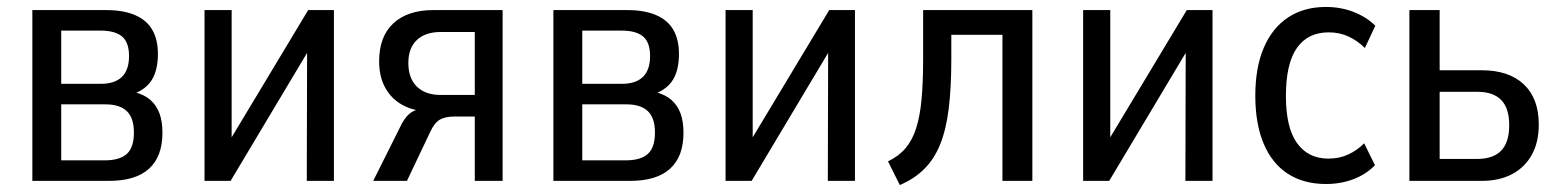

<svg xmlns="http://www.w3.org/2000/svg" viewBox="-20 -520 4486 552"><path d="M73 0V-491H285Q335 -491 368.5 -476.5Q402 -462 418 -434Q434 -406 434 -365Q434 -320 417.5 -292Q401 -264 364 -250L367 -255Q395 -248 412.5 -232.5Q430 -217 438.5 -194Q447 -171 447 -138Q447 -70 408.5 -35Q370 0 294 0ZM156 -59H281Q324 -59 344.5 -77.5Q365 -96 365 -139Q365 -181 344.5 -200.5Q324 -220 283 -220H156ZM156 -279H270Q310 -279 330.5 -299Q351 -319 351 -359Q351 -398 331 -415Q311 -432 269 -432H156Z M568 0V-491H646V-82H620L866 -491H940V0H862L863 -410H888L643 0Z M1053 0 1129 -152Q1142 -181 1158.5 -194Q1175 -207 1198 -207H1210L1208 -200Q1169 -201 1137.5 -218Q1106 -235 1088 -267Q1070 -299 1070 -344Q1070 -415 1111 -453Q1152 -491 1226 -491H1425V0H1345V-185H1287Q1260 -185 1244.5 -176Q1229 -167 1217 -141L1150 0ZM1247 -247H1345V-428H1247Q1203 -428 1178.5 -405Q1154 -382 1154 -339Q1154 -295 1178.5 -271Q1203 -247 1247 -247Z M1571 0V-491H1783Q1833 -491 1866.5 -476.5Q1900 -462 1916 -434Q1932 -406 1932 -365Q1932 -320 1915.5 -292Q1899 -264 1862 -250L1865 -255Q1893 -248 1910.5 -232.5Q1928 -217 1936.5 -194Q1945 -171 1945 -138Q1945 -70 1906.5 -35Q1868 0 1792 0ZM1654 -59H1779Q1822 -59 1842.5 -77.5Q1863 -96 1863 -139Q1863 -181 1842.5 -200.5Q1822 -220 1781 -220H1654ZM1654 -279H1768Q1808 -279 1828.5 -299Q1849 -319 1849 -359Q1849 -398 1829 -415Q1809 -432 1767 -432H1654Z M2066 0V-491H2144V-82H2118L2364 -491H2438V0H2360L2361 -410H2386L2141 0Z M2567 12 2533 -56Q2564 -71 2583.5 -94Q2603 -117 2614 -151.5Q2625 -186 2629.5 -235Q2634 -284 2634 -351V-491H2948V0H2862V-420H2715V-349Q2715 -267 2707.5 -207Q2700 -147 2683 -105Q2666 -63 2637.5 -34.5Q2609 -6 2567 12Z M3094 0V-491H3172V-82H3146L3392 -491H3466V0H3388L3389 -410H3414L3169 0Z M3792 9Q3728 9 3682.5 -20.5Q3637 -50 3613 -107Q3589 -164 3589 -245Q3589 -326 3613.5 -383Q3638 -440 3683.5 -470Q3729 -500 3792 -500Q3835 -500 3872 -485.5Q3909 -471 3934 -446L3904 -382Q3883 -403 3857 -415Q3831 -427 3800 -427Q3740 -427 3708.5 -382Q3677 -337 3677 -244Q3677 -153 3709 -108.5Q3741 -64 3799 -64Q3831 -64 3856.5 -76Q3882 -88 3902 -108L3933 -45Q3908 -19 3871.5 -5Q3835 9 3792 9Z M4032 0V-491H4119V-318H4240Q4318 -318 4361 -277.5Q4404 -237 4404 -162Q4404 -111 4384 -75Q4364 -39 4327.5 -19.5Q4291 0 4240 0ZM4119 -63H4226Q4273 -63 4296 -87Q4319 -111 4319 -160Q4319 -209 4296 -232.5Q4273 -256 4228 -256H4119Z"/></svg>

Font: Nunito Sans 10pt Condensed Medium
Style: Regular
Weight: 500
Width: 3
Designer: Vernon Adams
Foundry: Vernon Adams
Version: Version 3.101;gftools[0.9.27]